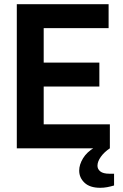

<svg xmlns="http://www.w3.org/2000/svg" viewBox="-20 -706 587 914"><path d="M60 0V-686H497V-572H188V-408H453V-294H188V-114H503V0ZM457 188Q408 188 382.5 164Q357 140 357 106Q357 78 375 48Q393 18 430 -4H501L503 0Q476 18 460 40.5Q444 63 444 83Q444 99 457.5 110Q471 121 501 121H523V177Q506 182 490 185Q474 188 457 188Z"/></svg>

Font: Archivo Narrow
Style: Bold
Weight: 700
Designer: Hector Gatti
Foundry: Omnibus-Type
Version: Version 3.002